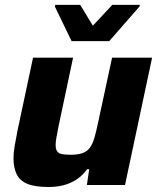

<svg xmlns="http://www.w3.org/2000/svg" viewBox="-20 -741 631 769"><path d="M174.4 8Q119.6 8 89.2 -4.8Q58.8 -17.7 46.4 -43.7Q34 -69.7 34 -108.5Q34 -128.4 38.9 -157.5Q43.8 -186.7 50.2 -218.2L112.3 -510H272.7L215.8 -241.5Q210.8 -216.4 206.8 -194.8Q202.8 -173.3 202.8 -161.5Q202.8 -144 208.7 -135.2Q214.6 -126.5 228.1 -123.8Q241.5 -121.2 263.1 -121.2Q292.4 -121.2 310.5 -127.7Q328.6 -134.3 339.5 -148.8Q350.4 -163.3 357.6 -187.4Q364.9 -211.4 372 -246.1L428.9 -510H589.2L480.7 0H328L337.2 -63.2H328.9Q310.7 -37.9 286.7 -22.2Q262.8 -6.5 234.9 0.7Q206.9 8 174.4 8ZM266.8 -576.3 199.8 -714.6 201.4 -721.5H301.3L351.9 -638.2L429.8 -721.5H540.1L538.5 -714.6L417.5 -576.3Z"/></svg>

Font: Saira Thin
Style: Italic
Weight: 100
Italic angle: -12°
Designer: Hector Gatti with collaboration of the Omnibus-Type team
Foundry: Omnibus-Type
Version: Version 1.101